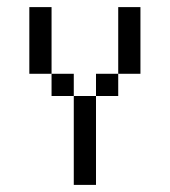

<svg xmlns="http://www.w3.org/2000/svg" viewBox="-20 -520 478 540"><path d="M62.5 -500V-312.5H125V-500ZM125 -312.5V-250H187.5V-312.5ZM187.5 -250V0H250V-250ZM250 -250H312.5V-312.5H250ZM312.5 -312.5H375V-500H312.5Z"/></svg>

Font: Medodica
Style: Regular
Weight: 400
Version: Version 001.000